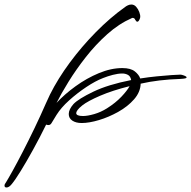

<svg xmlns="http://www.w3.org/2000/svg" viewBox="-65 -538 845 849"><path d="M-36 291Q-45 291 -45 283Q-45 276 -39 269Q-29 253 -9 217Q11 181 36 132.5Q61 84 87.5 29Q114 -26 138 -81Q143 -91 147 -100.5Q151 -110 156 -120Q191 -190 243.5 -261Q296 -332 359 -396Q422 -460 488 -507Q493 -511 500.5 -514.5Q508 -518 516 -518Q528 -518 537 -508Q546 -498 551 -484.5Q556 -471 555 -462Q555 -458 551 -450Q547 -442 542 -442Q538 -442 534 -449L532 -452V-453Q528 -459 521 -459Q519 -459 518 -458Q461 -433 409.5 -387Q358 -341 314.5 -285.5Q271 -230 238 -176.5Q205 -123 185 -83Q220 -121 269 -156.5Q318 -192 372 -214.5Q426 -237 476 -237Q513 -237 531.5 -222Q550 -207 555 -191Q593 -197 629.5 -200.5Q666 -204 693.5 -206Q721 -208 733 -208Q738 -208 749 -204Q760 -200 760 -196Q760 -193 754.5 -191.5Q749 -190 733 -189Q636 -186 557 -168Q556 -131 528 -99Q500 -67 458 -43.5Q416 -20 372.5 -7Q329 6 296 6Q271 6 255 -4.5Q239 -15 239 -34Q239 -54 260 -78Q282 -101 347.5 -132.5Q413 -164 515 -184Q512 -201 500.5 -207Q489 -213 476 -213Q457 -213 434 -207Q411 -201 391 -193Q357 -180 316.5 -153Q276 -126 240.5 -94Q205 -62 185 -30L163 6Q158 15 149 15Q145 15 139 13Q111 70 81.5 123.5Q52 177 27 217.5Q2 258 -13 276Q-25 291 -36 291ZM302 -25Q322 -25 351.5 -33.5Q381 -42 408 -59Q446 -83 472 -110.5Q498 -138 508 -157Q432 -138 377.5 -114.5Q323 -91 299 -72Q284 -60 278 -51.5Q272 -43 272 -38Q272 -25 302 -25Z"/></svg>

Font: WindSong Medium
Style: Regular
Weight: 500
Designer: Robert E. Leuschke
Foundry: Robert E. Leuschke
Version: Version 1.010; ttfautohint (v1.8.3)